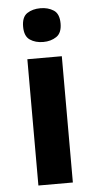

<svg xmlns="http://www.w3.org/2000/svg" viewBox="-54 -794 413 827"><g transform="rotate(-5 152.5 -380.0)"><path d="M153 -760Q186 -760 210 -744.5Q234 -729 234 -687Q234 -646 210 -630Q186 -614 153 -614Q119 -614 95.5 -630Q72 -646 72 -687Q72 -729 95.5 -744.5Q119 -760 153 -760ZM227 -546V0H78V-546Z"/></g></svg>

Font: Noto Sans Ol Chiki
Style: Bold
Weight: 700
Designer: Monotype Design Team, Lewis McGuffie
Foundry: Monotype Imaging Inc.
Version: Version 2.003; ttfautohint (v1.8.4.7-5d5b)